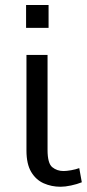

<svg xmlns="http://www.w3.org/2000/svg" viewBox="-20 -728 340 751"><path d="M217 2.5Q181.5 2.5 151 -11Q120.5 -24.5 102 -55.5Q83.5 -86.5 83.5 -139V-513H166V-141.5Q166 -89 184.5 -74Q203 -59 228.5 -59Q240 -59 258.5 -62.2Q277 -65.5 290 -70.5L300 -15Q281.5 -7.5 258 -2.5Q234.5 2.5 217 2.5ZM82 -619V-708.5H170V-619Z"/></svg>

Font: Mooli
Style: Regular
Weight: 400
Designer: Vernon Adams
Foundry: Vernon Adams
Version: Version 1.000; ttfautohint (v1.8.4.7-5d5b);gftools[0.9.33]